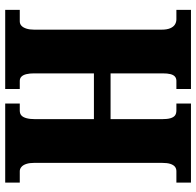

<svg xmlns="http://www.w3.org/2000/svg" viewBox="-28 -726 754 738"><g transform="rotate(90 349.0 -357.0)"><path d="M18 0V-56H62Q72 -56 79 -62.5Q86 -69 90 -81.5Q94 -94 94 -111V-601Q94 -622 88.5 -634.5Q83 -647 74 -652.5Q65 -658 54 -658H18V-714H322V-658H291Q281 -658 274.5 -652.5Q268 -647 265 -635.5Q262 -624 262 -605V-405H438V-602Q438 -623 434.5 -635Q431 -647 424 -652.5Q417 -658 404 -658H378V-714H682V-658H638Q628 -658 621 -652.5Q614 -647 610 -635Q606 -623 606 -602V-112Q606 -94 610 -81.5Q614 -69 621.5 -62.5Q629 -56 638 -56H682V0H378V-56H405Q417 -56 424 -62.5Q431 -69 434.5 -82.5Q438 -96 438 -116V-341H262V-111Q262 -94 265 -81.5Q268 -69 274.5 -62.5Q281 -56 291 -56H322V0Z"/></g></svg>

Font: Noto Serif Khmer ExtraCondensed Black
Style: Regular
Weight: 900
Width: 2
Designer: Danh Hong and the Monotype Design Team
Foundry: Monotype Imaging Inc.
Version: Version 2.004